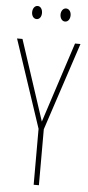

<svg xmlns="http://www.w3.org/2000/svg" viewBox="-60 -917 434 950"><g transform="rotate(5 157.5 -441.5)"><path d="M63 -850C63 -833 72 -818 88 -818C102 -818 112 -831 112 -850C112 -869 102 -883 88 -883C72 -883 63 -867 63 -850ZM204 -851C204 -833 214 -818 229 -818C244 -818 254 -832 254 -851C254 -870 243 -883 229 -883C214 -883 204 -868 204 -851ZM158 -315 27 -714H0L145 -278V0H171V-278L315 -714H288Z"/></g></svg>

Font: Noto Sans Arabic UI XCn Th
Style: Regular
Weight: 100
Width: 2
Designer: Monotype Design Team, Nadine Chahine and Nizar Qandah
Foundry: Monotype Imaging Inc.
Version: Version 2.010